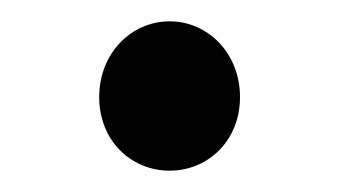

<svg xmlns="http://www.w3.org/2000/svg" viewBox="-20 -147 318 180"><path d="M139 13C175 13 205 -15 205 -56C205 -97 175 -127 139 -127C103 -127 73 -97 73 -56C73 -15 103 13 139 13Z"/></svg>

Font: Source Han Sans CN Regular
Style: Regular
Weight: 400
Designer: Ryoko NISHIZUKA (kana & ideographs); Paul D. Hunt (Latin, Greek & Cyrillic); Wenlong ZHANG (bopomofo); Sandoll Communica
Foundry: Adobe Systems Incorporated
Version: Version 1.004;PS 1.004;hotconv 1.0.82;makeotf.lib2.5.63406